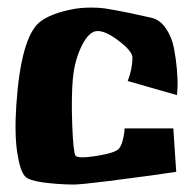

<svg xmlns="http://www.w3.org/2000/svg" viewBox="-20 -495 520 516"><path d="M272 -470.7Q321.3 -462.4 386.7 -447.3Q410.2 -441.9 426 -418.5Q441.9 -395 447.5 -365.5Q453.1 -335.9 455.6 -307.1Q458 -278.3 457 -258.8L455.6 -239.3L323.2 -277.3Q335.9 -309.1 335.9 -340.8Q335.4 -357.4 299.8 -384.8Q264.2 -412.1 241.7 -411.6Q219.2 -411.1 200 -372.6Q180.7 -334 175.8 -283.7Q171.4 -234.4 174.1 -160.6Q176.8 -86.9 182.6 -77.1Q188.5 -67.9 239 -75.9Q289.6 -84 299.3 -95.2Q305.2 -101.6 309.1 -115.2Q313 -128.9 314 -139.6L314.9 -149.9H445.8L453.6 -33.2Q427.7 -29.3 387.9 -23.7Q348.1 -18.1 272.5 -8.5Q196.8 1 176.8 1Q134.8 0.5 96.7 -4.6Q58.6 -9.8 47.9 -20.5Q34.2 -34.2 26.4 -84.2Q18.6 -134.3 23.9 -213.4Q36.1 -392.6 85.9 -435.1Q115.2 -459 177.7 -470.7Q198.2 -474.6 224.6 -474.6Q251.5 -474.6 272 -470.7Z"/></svg>

Font: Some Time Later
Style: Regular
Weight: 400
Version: Version 003.300